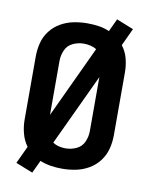

<svg xmlns="http://www.w3.org/2000/svg" viewBox="-92 -856 760 977"><g transform="rotate(10 288.0 -367.5)"><path d="M143 54 174 -12Q201 -1 230 3.5Q259 8 288 8Q324 8 359 1Q394 -6 425.5 -24Q457 -42 479 -71Q501 -100 510 -134.5Q519 -169 519 -205V-530Q519 -566 510 -601Q501 -636 479 -664L521 -754L433 -789L402 -723Q375 -735 346 -739Q317 -743 288 -743Q252 -743 217 -736Q182 -729 150.5 -711Q119 -693 97 -664Q75 -635 66.5 -600.5Q58 -566 58 -530V-205Q58 -170 67 -135Q76 -100 97 -71L55 19ZM288 -97Q271 -97 254 -101Q237 -105 222 -115L395 -484V-205Q395 -176 383 -149Q371 -122 344 -109.5Q317 -97 288 -97ZM181 -251V-530Q181 -559 193 -586Q205 -613 232 -625.5Q259 -638 288 -638Q305 -638 322.5 -634Q340 -630 354 -621Z"/></g></svg>

Font: Iosevka Sparkle
Style: Bold
Weight: 700
Designer: Belleve Invis
Foundry: Belleve Invis
Version: Version 4.5.0; ttfautohint (v1.8.3)